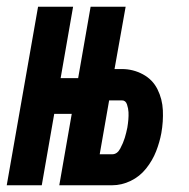

<svg xmlns="http://www.w3.org/2000/svg" viewBox="-42 -550 562 570"><path d="M-22 0 71 -530H175L138 -318H190L227 -530H331L298 -345H320Q353 -345 382 -329.5Q411 -314 425.5 -285Q440 -256 441.5 -222.5Q443 -189 437 -155Q432 -128 421.5 -101Q411 -74 392 -50Q373 -26 346 -13Q319 0 291 0H134L171 -212H119L82 0ZM254 -92H291Q306 -92 315 -109Q324 -126 328.5 -141Q333 -156 336 -171Q338 -183 339 -194.5Q340 -206 339.5 -217Q339 -228 335 -240Q331 -252 320 -252H282Z"/></svg>

Font: Iosevka SS08
Style: Bold Italic
Weight: 700
Italic angle: -10°
Monospace: yes
Designer: Belleve Invis
Foundry: Belleve Invis
Version: 2.1.0; ttfautohint (v1.8.2)